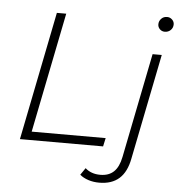

<svg xmlns="http://www.w3.org/2000/svg" viewBox="-60 -787 972 1042"><g transform="rotate(5 425.5 -266.0)"><path d="M210 -700H261L130 -46H533L523 0H70ZM413 164 439 126Q471 155 521 155Q567 155 594.5 129Q622 103 633 48L747 -522H797L682 52Q668 126 627.5 162Q587 198 519 198Q487 198 459.5 189Q432 180 413 164ZM764 -686Q764 -704 776.5 -717Q789 -730 808 -730Q824 -730 835.5 -719Q847 -708 847 -693Q847 -674 834 -661.5Q821 -649 802 -649Q786 -649 775 -660Q764 -671 764 -686Z"/></g></svg>

Font: Idrija
Style: Italic
Weight: 300
Italic angle: -11.3°
Designer: Julieta Ulanovsky
Foundry: Julieta Ulanovsky
Version: Version 7.200